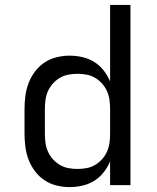

<svg xmlns="http://www.w3.org/2000/svg" viewBox="-20 -755 640 783"><path d="M264 8Q237 8 210.5 1.5Q184 -5 161.5 -20Q139 -35 122.5 -57Q106 -79 96.5 -104Q87 -129 83.5 -156Q80 -183 80 -210V-310Q80 -337 83.5 -364Q87 -391 96.5 -416Q106 -441 122.5 -463Q139 -485 161.5 -500Q184 -515 210.5 -521.5Q237 -528 264 -528Q291 -528 316.5 -522Q342 -516 364 -502.5Q386 -489 402.5 -468Q419 -447 429 -423V-735H512V0H429V-97Q419 -73 402.5 -52Q386 -31 364 -17.5Q342 -4 316.5 2Q291 8 264 8ZM296 -66Q315 -66 333.5 -69.5Q352 -73 368 -82.5Q384 -92 396.5 -106Q409 -120 416.5 -137Q424 -154 426.5 -172.5Q429 -191 429 -210V-310Q429 -329 426.5 -347.5Q424 -366 416.5 -383Q409 -400 396.5 -414Q384 -428 368 -437.5Q352 -447 333.5 -450.5Q315 -454 296 -454Q277 -454 258.5 -450.5Q240 -447 224 -437.5Q208 -428 195.5 -414Q183 -400 175.5 -383Q168 -366 165.5 -347.5Q163 -329 163 -310V-210Q163 -191 165.5 -172.5Q168 -154 175.5 -137Q183 -120 195.5 -106Q208 -92 224 -82.5Q240 -73 258.5 -69.5Q277 -66 296 -66Z"/></svg>

Font: R Plex Mono
Style: Regular
Weight: 400
Monospace: yes
Designer: Belleve Invis
Foundry: Belleve Invis
Version: Version 31.8.0